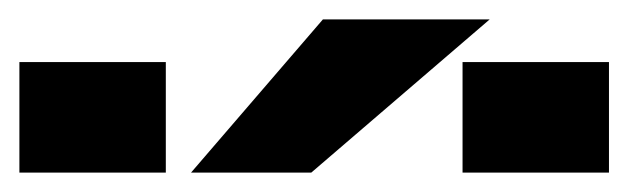

<svg xmlns="http://www.w3.org/2000/svg" viewBox="-20 -761 648 198"><path d="M177 -583 313 -741H485L301 -583ZM151 -697V-583H0V-697ZM608 -697V-583H457V-697Z"/></svg>

Font: Syne Modified
Style: Bold
Weight: 700
Designer: Lucas Descroix
Foundry: Bonjour Monde
Version: Version 2.200